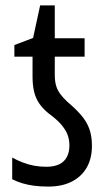

<svg xmlns="http://www.w3.org/2000/svg" viewBox="-20 -678 397 708"><path d="M158 10Q130 10 106.5 7Q83 4 63 -2Q43 -8 25 -17V-97Q43 -87 63.5 -79Q84 -71 106 -67Q128 -63 150 -63Q179 -63 198 -72Q217 -81 226.5 -99Q236 -117 236 -141Q236 -163 229 -181.5Q222 -200 205 -219.5Q188 -239 159 -260Q137 -278 124 -297.5Q111 -317 105.5 -341Q100 -365 100 -396V-469H33V-512L102 -538L128 -658H182V-537H292V-469H182V-401Q182 -380 186.5 -363.5Q191 -347 201 -333Q211 -319 228 -303Q260 -276 280 -252.5Q300 -229 309.5 -202.5Q319 -176 319 -140Q319 -94 300 -60.5Q281 -27 245 -8.5Q209 10 158 10Z"/></svg>

Font: Noto Sans Display Condensed
Style: Regular
Weight: 400
Width: 3
Designer: Monotype Design Team
Foundry: Monotype Imaging Inc.
Version: Version 2.003